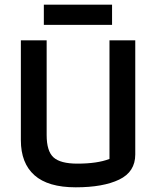

<svg xmlns="http://www.w3.org/2000/svg" viewBox="-20 -790 666 819"><path d="M167 -770H458V-684H167ZM69 -192V-618H179V-214Q179 -145 208.5 -118.5Q238 -92 310 -92Q395 -92 447 -112V-618H557V-131Q557 -57 488.5 -24Q420 9 303 9Q185 9 127 -42.5Q69 -94 69 -192Z"/></svg>

Font: Athiti SemiBold
Style: Regular
Weight: 600
Designer: CadsonDemak Team
Foundry: CadsonDemak
Version: Version 1.033